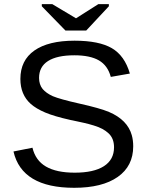

<svg xmlns="http://www.w3.org/2000/svg" viewBox="-20 -894 707 924"><path d="M621.1 -189.9Q621.1 -94.7 546.6 -42.5Q472.2 9.8 336.9 9.8Q85 9.8 44.9 -165L136.2 -183.1Q150.9 -121.6 201.4 -92.3Q252 -63 339.8 -63Q431.2 -63 480 -94.2Q528.8 -125.5 528.8 -185.1Q528.8 -206.5 522.2 -223.4Q515.6 -240.2 502.4 -252.4Q489.3 -264.6 472.4 -273.7Q455.6 -282.7 431.6 -290Q407.7 -297.4 382.8 -303Q357.9 -308.6 325.7 -315.4Q324.2 -315.4 323.2 -315.7Q322.3 -315.9 320.8 -316.2Q319.3 -316.4 317.9 -316.9Q241.2 -334 197.5 -352.5Q153.8 -371.1 127.9 -394Q78.1 -438.5 78.1 -514.2Q78.1 -603.5 145.5 -650.9Q212.9 -698.2 338.9 -698.2Q456.5 -698.2 518.3 -662.1Q580.1 -626 605 -540L513.2 -523.9Q498.5 -578.6 456.1 -603.3Q413.6 -627.9 337.9 -627.9Q254.4 -627.9 211.2 -600.3Q168 -572.8 168 -519Q168 -487.3 185.1 -465.8Q202.1 -445.8 233.9 -431.2Q269 -416.5 359.9 -396Q461.4 -373.5 504.9 -355Q593.8 -316.9 614.3 -243.2Q621.1 -218.8 621.1 -189.9ZM503.9 -863.8 395 -747.1H294.9L181.2 -863.8V-874H231.9L345.2 -806.2H346.2L453.1 -874H503.9Z"/></svg>

Font: Libra Sans Modern
Style: Regular
Weight: 400
Foundry: Stefan Peev, Context Ltd
Version: Version 1.000